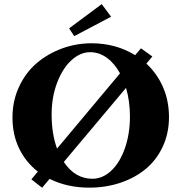

<svg xmlns="http://www.w3.org/2000/svg" viewBox="-20 -883 867 917"><path d="M334.5 -710.4 310.1 -747.6 465.8 -863.3 510.7 -803.2ZM181.2 13.7 129.9 -26.4 160.6 -63.5Q103 -108.4 71.3 -174.1Q39.6 -239.7 39.6 -322.3Q39.6 -400.9 70.8 -468.3Q102.1 -535.6 154.3 -580.6Q206.5 -625.5 274.7 -650.9Q342.8 -676.3 417 -676.3Q532.7 -676.3 625.5 -619.6L653.3 -652.3L707.5 -613.3L679.2 -579.1Q730.5 -531.7 758.8 -466.3Q787.1 -400.9 787.1 -323.7Q787.1 -247.6 757.8 -183.8Q728.5 -120.1 677.2 -77.1Q626 -34.2 556.2 -10.5Q486.3 13.2 405.8 13.2Q300.8 13.2 216.8 -28.8ZM226.6 -336.4Q226.6 -243.7 252.4 -173.3L553.2 -532.7Q526.9 -580.6 490 -607.2Q453.1 -633.8 411.1 -633.8Q363.8 -633.8 321.8 -595.9Q279.8 -558.1 253.2 -489Q226.6 -419.9 226.6 -336.4ZM421.4 -29.3Q470.2 -29.3 511.2 -67.6Q552.2 -106 576.4 -174.6Q600.6 -243.2 600.6 -327.1Q600.6 -399.4 582 -463.4L284.7 -109.4Q338.4 -29.3 421.4 -29.3Z"/></svg>

Font: Elstob 8pt
Style: Bold
Weight: 700
Designer: Peter S. Baker
Version: Version 1.015